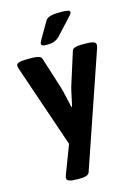

<svg xmlns="http://www.w3.org/2000/svg" viewBox="-123 -702 663 945"><g transform="rotate(-15 208.5 -229.0)"><path d="M8.8 0ZM97.2 160.6Q97.2 153.3 100.6 145L155.8 0L12.2 -420.9Q11.7 -423.8 10.3 -429Q8.8 -434.1 8.8 -436.5Q8.8 -446.3 21.5 -450.9Q34.2 -455.6 61.5 -455.6H89.8Q110.4 -455.6 122.8 -451.4Q135.3 -447.3 138.2 -437.5L189 -277.3Q193.8 -262.2 201.2 -228.8Q208.5 -195.3 210 -189L213.4 -172.4H217.3Q217.8 -175.8 219.7 -182.6Q235.8 -260.7 241.7 -277.3L292.5 -437.5Q295.9 -447.8 308.3 -451.7Q320.8 -455.6 341.3 -455.6H362.3Q389.2 -455.6 401.6 -450.9Q414.1 -446.3 414.1 -436.5Q414.1 -431.6 411.6 -420.9L212.4 160.6Q206.1 179.2 164.1 179.2H149.4Q97.2 179.2 97.2 160.6ZM148.9 -512.2Q148.9 -516.1 155 -527.3Q161.1 -538.6 170.9 -555.2Q192.4 -590.8 205.1 -613.8Q212.4 -627 231.2 -632.1Q250 -637.2 278.8 -637.2Q306.2 -637.2 318.4 -634.5Q330.6 -631.8 330.6 -625Q330.6 -620.1 326.2 -614.5Q321.8 -608.9 299.8 -585L240.7 -521Q231 -511.2 217 -505.1Q203.1 -499 175.8 -499Q160.2 -499 154.5 -502Q148.9 -504.9 148.9 -512.2Z"/></g></svg>

Font: Jaldi
Style: Bold
Weight: 400
Designer: Pablo Cosgaya and Nicolas Silva
Foundry: Omnibus-Type
Version: Version 1.007